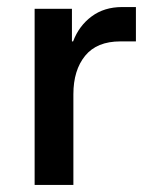

<svg xmlns="http://www.w3.org/2000/svg" viewBox="-20 -525 431 545"><path d="M78.3 0V-500H184.2V-407.5H187.5Q204.2 -451.7 240 -478.3Q275.8 -505 326.7 -505H365.8V-407.5H321.7Q255 -407.5 221.7 -366.7Q188.3 -325.8 188.3 -257.5V0Z"/></svg>

Font: Funnel Sans Light Medium
Style: Regular
Weight: 500
Version: Version 1.000